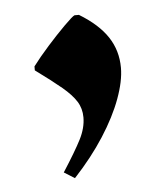

<svg xmlns="http://www.w3.org/2000/svg" viewBox="-37 -235 362 433"><g transform="rotate(-5 144.0 -18.0)"><path d="M116 165 92 150Q121 105 134 79.5Q147 54 147 30Q147 10 137 -6Q127 -22 105.5 -40Q84 -58 47 -85V-94Q62 -114 83 -137.5Q104 -161 123 -180Q142 -199 147 -201H157Q200 -175 220.5 -144Q241 -113 241 -74Q241 -44 226.5 -4.5Q212 35 184 78.5Q156 122 116 165Z"/></g></svg>

Font: Noto Nastaliq Urdu SemiBold
Style: Regular
Weight: 600
Version: Version 3.007